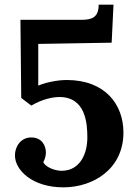

<svg xmlns="http://www.w3.org/2000/svg" viewBox="-20 -785 580 821"><path d="M165 -91.8C172.9 -105 176.3 -121.6 176.3 -132.8C176.3 -159.7 161.1 -197.3 113.3 -197.3C70.8 -197.3 43.9 -160.6 43.9 -120.6C43.9 -56.6 119.6 16.1 250.5 16.1C380.4 16.1 507.8 -63.5 507.8 -218.3C507.8 -337.4 430.7 -442.9 265.1 -442.9C225.1 -442.9 173.8 -432.1 143.6 -418.9V-597.2L457.5 -602.5L465.3 -765.1H401.9C401.9 -709 371.6 -700.2 326.2 -700.2H67.4L70.8 -366.2L113.8 -333.5C160.6 -360.8 204.6 -370.1 233.9 -370.1C346.7 -370.1 353.5 -256.8 353.5 -196.8C353.5 -128.4 322.8 -54.7 243.2 -54.7C215.8 -54.7 174.3 -69.8 165 -91.8Z"/></svg>

Font: Parastoo
Style: Bold
Weight: 700
Foundry: Saber Rastikerdar (saber.rastikerdar@gmail.com)
Version: Version 2.0.1